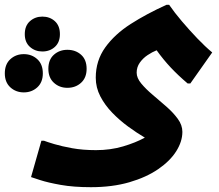

<svg xmlns="http://www.w3.org/2000/svg" viewBox="-166 -514 911 798"><path d="M212 264Q140 264 86.5 254.5Q33 245 1 234.5Q-31 224 -37 222L6 71H17Q30 76 60 85Q90 94 134 102Q178 110 233 110Q293 110 345.5 94.5Q398 79 436 58Q402 38 366.5 12Q331 -14 300.5 -45.5Q270 -77 251 -113.5Q232 -150 232 -191Q232 -262 271.5 -317Q311 -372 377.5 -414.5Q444 -457 526 -494H537Q559 -462 590 -425.5Q621 -389 654 -354.5Q687 -320 716 -296L625 -167H614Q574 -201 543.5 -233.5Q513 -266 485 -305Q467 -298 447.5 -285Q428 -272 415 -253.5Q402 -235 402 -212Q402 -190 421 -167Q440 -144 468.5 -120Q497 -96 525.5 -71Q554 -46 573 -20Q592 6 592 34Q592 74 566.5 114.5Q541 155 491.5 189Q442 223 371.5 243.5Q301 264 212 264ZM10 -300Q-20 -300 -41.5 -319Q-63 -338 -63 -372Q-63 -407 -41.5 -426Q-20 -445 10 -445Q41 -445 62 -426Q83 -407 83 -372Q83 -338 62 -319Q41 -300 10 -300ZM114 -149Q81 -149 58 -170Q35 -191 35 -228Q35 -266 58 -286.5Q81 -307 114 -307Q148 -307 171 -286.5Q194 -266 194 -228Q194 -191 171 -170Q148 -149 114 -149ZM-67 -130Q-100 -130 -123 -151Q-146 -172 -146 -209Q-146 -247 -123 -268Q-100 -289 -67 -289Q-34 -289 -11 -268Q12 -247 12 -209Q12 -172 -11 -151Q-34 -130 -67 -130Z"/></svg>

Font: Kufam
Style: Bold Italic
Weight: 700
Italic angle: -11°
Designer: Artur Schmal
Foundry: Original Type
Version: Version 1.301; ttfautohint (v1.8.3)